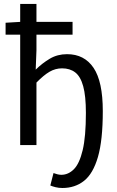

<svg xmlns="http://www.w3.org/2000/svg" viewBox="-20 -732 588 969"><path d="M294.9 216.8Q276.8 216.8 260.6 212.8Q244.5 208.8 234 204.2L250 141.4Q258.6 144.4 268.7 147.3Q278.8 150.2 289.5 150.2Q324.8 150.2 352.9 122Q381 93.9 397.2 26Q413.5 -41.9 413.5 -162Q413.5 -247.6 399.9 -296.8Q386.4 -345.9 359.7 -366.5Q333 -387.1 293.2 -387.1Q259.4 -387.1 229.7 -369.7Q200 -352.3 164 -315.3V0H81.9V-712.2H164V-478.5L160.2 -380.6Q193.7 -413.5 231.9 -436Q270.1 -458.6 318.5 -458.6Q405.6 -458.6 452.2 -389.6Q498.8 -320.5 498.8 -171.4Q498.8 -24.4 474.3 60.2Q449.7 144.7 404 180.8Q358.3 216.8 294.9 216.8ZM8.2 -557V-617.2L85.6 -621.8H346.2V-557Z"/></svg>

Font: Source Sans Variable
Style: Regular
Weight: 200
Designer: Paul D. Hunt
Foundry: Adobe Systems Incorporated
Version: Version 3.006;hotconv 1.0.111;makeotfexe 2.5.65597